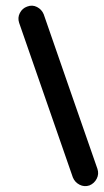

<svg xmlns="http://www.w3.org/2000/svg" viewBox="-20 -606 363 672"><path d="M47 -526Q41 -544 49.5 -560.5Q58 -577 75 -583Q93 -590 109.5 -581.5Q126 -573 133 -556Q180 -420 227 -285Q274 -150 321 -15Q321 -15 321 -15Q321 -15 321 -15Q327 3 318.5 19.5Q310 36 293 43Q275 49 258.5 40.5Q242 32 235 15Q188 -120 141 -255.5Q94 -391 47 -526Q47 -526 47 -526Q47 -526 47 -526Z"/></svg>

Font: FRB American Cursive Black
Style: Bold Italic
Weight: 900
Italic angle: -25°
Version: Version 2.0;Modular Font Editor K font №1